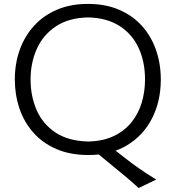

<svg xmlns="http://www.w3.org/2000/svg" viewBox="-20 -777 892 976"><path d="M684.6 178.9 774.1 135.7Q726 106.3 689.3 80.8Q652.7 55.3 618.8 28.8L515 -52.4L468.7 -2.8L554.6 68Q588.4 95.2 621.4 123.1Q654.4 151 684.6 178.9ZM427.7 -57.6Q326.6 -60.3 261.8 -103.6Q197 -146.9 166.2 -217.7Q135.4 -288.5 135.4 -373Q135.4 -457.7 167.1 -528.5Q198.9 -599.3 263.7 -642.8Q328.6 -686.2 427.7 -688.5Q523.7 -686.2 588.1 -644.8Q652.4 -603.3 684.8 -533Q717.2 -462.6 717.2 -373Q717.2 -311.1 700.4 -255Q683.6 -199 648.3 -155.3Q612.9 -111.5 558.3 -85.4Q503.8 -59.3 427.7 -57.6ZM429.8 11Q544.4 11 626.8 -39.1Q709.2 -89.2 753.3 -176.2Q797.4 -263.3 797.4 -373Q797.4 -452.9 773.2 -522.6Q748.9 -592.4 701.9 -645Q654.8 -697.6 585.6 -727.4Q516.4 -757.2 426.9 -757.2Q339 -757.2 270.1 -727.9Q201.2 -698.6 153.4 -646.2Q105.5 -593.7 80.4 -524Q55.4 -454.2 55.4 -372.9Q55.4 -295.3 78.8 -225.9Q102.2 -156.5 149.2 -103.3Q196.1 -50.1 266.3 -19.5Q336.4 11 429.8 11Z"/></svg>

Font: Pinar-VF-FD
Style: Regular
Weight: 300
Designer: Amin Abedi
Version: Version 3.0